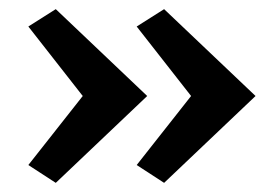

<svg xmlns="http://www.w3.org/2000/svg" viewBox="-20 -447 611 420"><path d="M302 -237 102 -47 42 -86 161 -237 42 -389 102 -427ZM539 -237 339 -47 279 -86 398 -237 279 -389 339 -427Z"/></svg>

Font: Ysabeau SC
Style: Bold
Weight: 700
Designer: Christian Thalmann (Catharsis Fonts)
Version: Version 0.003